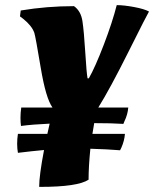

<svg xmlns="http://www.w3.org/2000/svg" viewBox="-20 -730 602 750"><path d="M63 -310H185Q159 -346 139 -466Q119 -586 114 -602Q104 -630 70 -657L58 -666L61 -689Q163 -706 269 -706Q296 -687 302 -647.5Q308 -608 313 -526.5Q318 -445 322 -424H327Q352 -468 385.5 -555.5Q419 -643 436 -710Q464 -710 504 -702.5Q544 -695 562 -685Q555 -674 482 -528Q409 -382 364 -310H481Q479 -283 466 -256L462 -246Q417 -249 348 -249L341 -207H468Q466 -180 454 -153L449 -143Q401 -147 333 -149Q326 -79 326 -28Q283 0 138 0H133Q133 -44 152 -144Q107 -140 50 -133Q47 -149 47 -168.5Q47 -188 50 -207H165L174 -247Q107 -244 62 -238Q60 -251 60 -270Q60 -289 63 -310Z"/></svg>

Font: Oleo Script Swash Caps
Style: Bold
Weight: 700
Designer: Soytutype
Foundry: Soytutype
Version: Version 1.002